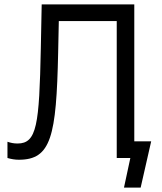

<svg xmlns="http://www.w3.org/2000/svg" viewBox="-20 -720 738 875"><path d="M66 8C213 8 237 -98 245 -480L248 -624H512V0H574L545 135H621L669 -76H592V-700H170L166 -499C159 -151 148 -66 60 -66C42 -66 29 -69 14 -74V0C31 5 48 8 66 8Z"/></svg>

Font: Fixel Display Regular
Style: Regular
Weight: 400
Designer: AlfaBravo + MacPaw
Foundry: Kyrylo Tkachov, Marchela Mozhyna, Serhii Makarenko, Maria Weinstein, Zakhar Kryvoshyya
Version: Version 1.211